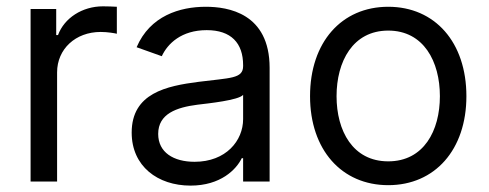

<svg xmlns="http://www.w3.org/2000/svg" viewBox="-20 -574 1546 607"><path d="M76.7 0H160.5V-345.2C160.5 -419 218.8 -473 298.3 -473C320.7 -473 343.8 -468.8 349.4 -467.3V-552.6C339.8 -553.3 317.8 -554 305.4 -554C240.1 -554 183.2 -517 163.4 -463.1H157.7V-545.5H76.7Z M582.4 12.8C677.6 12.8 727.3 -38.4 744.3 -73.9H748.6V0H832.4V-359.4C832.4 -532.7 700.3 -552.6 630.7 -552.6C548.3 -552.6 454.5 -524.1 411.9 -424.7L491.5 -396.3C509.9 -436.1 553.6 -478.7 633.5 -478.7C710.6 -478.7 748.6 -437.9 748.6 -367.9V-365.1C748.6 -324.6 707.4 -328.1 608 -315.3C506.7 -302.2 396.3 -279.8 396.3 -154.8C396.3 -48.3 478.7 12.8 582.4 12.8ZM595.2 -62.5C528.4 -62.5 480.1 -92.3 480.1 -150.6C480.1 -214.5 538.4 -234.4 603.7 -242.9C639.2 -247.2 734.4 -257.1 748.6 -274.1V-197.4C748.6 -129.3 694.6 -62.5 595.2 -62.5Z M1207.4 11.4C1355.1 11.4 1454.5 -100.9 1454.5 -269.9C1454.5 -440.3 1355.1 -552.6 1207.4 -552.6C1059.7 -552.6 960.2 -440.3 960.2 -269.9C960.2 -100.9 1059.7 11.4 1207.4 11.4ZM1207.4 -63.9C1095.2 -63.9 1044 -160.5 1044 -269.9C1044 -379.3 1095.2 -477.3 1207.4 -477.3C1319.6 -477.3 1370.7 -379.3 1370.7 -269.9C1370.7 -160.5 1319.6 -63.9 1207.4 -63.9Z"/></svg>

Font: Karasuma Gothic
Style: Regular
Weight: 400
Designer: Rasmus Andersson, Ryoko Nishizuka
Foundry: Genbu
Version: Version 1.00